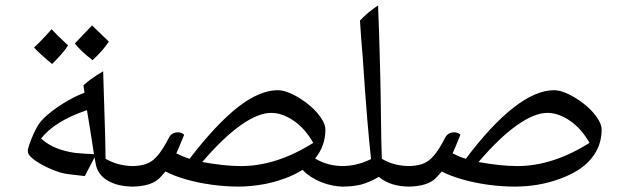

<svg xmlns="http://www.w3.org/2000/svg" viewBox="-20 -826 2316 711"><path d="M475 -135Q415 -135 377.5 -158Q340 -181 334 -222L330 -243L294 -174Q258 -178 237.5 -180.5Q217 -183 204 -187Q191 -191 176 -197Q158 -204 136.5 -215.5Q115 -227 99 -240.5Q83 -254 83 -266Q83 -275 89.5 -293.5Q96 -312 104.5 -330.5Q113 -349 119 -359Q127 -373 144 -390Q170 -415 210 -440.5Q250 -466 293 -483L289 -510Q301 -521 313 -530Q325 -539 337.5 -547Q350 -555 362 -562Q364 -481 367 -400Q370 -319 371 -238Q418 -211 475 -211Q484 -211 484 -203V-143Q484 -135 475 -135ZM328 -255Q322 -294 315.5 -335.5Q309 -377 302 -418Q183 -378 132 -313Q159 -289 190.5 -277Q222 -265 257 -260Q274 -258 292 -257Q310 -256 328 -255ZM323 -603Q301 -620 284.5 -635.5Q268 -651 257 -665Q262 -670 278 -687Q294 -704 321 -732Q327 -726 342.5 -711Q358 -696 383 -672Q364 -642 323 -603ZM173 -589Q151 -607 134 -622.5Q117 -638 106 -650Q120 -663 136 -679.5Q152 -696 171 -718Q177 -711 192 -696Q207 -681 232 -658Q223 -643 208 -626Q193 -609 173 -589Z M863 -135Q815 -135 764 -142Q713 -149 668 -162Q623 -175 593 -191Q589 -187 585 -182Q581 -177 576 -172Q560 -153 532.5 -144Q505 -135 467 -135Q459 -135 459 -143V-203Q459 -211 467 -211Q497 -211 518.5 -218Q540 -225 557 -242.5Q574 -260 592 -291Q596 -298 599.5 -305Q603 -312 607 -319Q618 -336 639 -336Q653 -336 662 -327Q652 -302 644.5 -284.5Q637 -267 633 -258Q645 -252 657 -247Q669 -242 682 -238Q780 -366 862 -430Q942 -492 1009 -492Q1028 -492 1053 -481.5Q1078 -471 1104.5 -452.5Q1131 -434 1153 -410Q1185 -373 1185 -346Q1185 -286 1147 -239Q1170 -225 1196 -218Q1222 -211 1253 -211Q1262 -211 1262 -203V-143Q1262 -135 1253 -135Q1210 -135 1168.5 -152Q1127 -169 1100 -197Q1072 -179 1035.5 -165.5Q999 -152 958 -144Q935 -140 911 -137.5Q887 -135 863 -135ZM873 -211Q938 -211 1005 -232.5Q1072 -254 1140 -297Q1110 -350 1067.5 -379Q1025 -408 984 -408Q936 -408 871 -362Q806 -316 729 -226Q768 -219 804 -215Q840 -211 873 -211Z M1245 -135Q1237 -135 1237 -143V-203Q1237 -211 1245 -211Q1274 -211 1301 -217.5Q1328 -224 1354 -237Q1348 -290 1340 -385Q1332 -480 1323 -617Q1320 -650 1317.5 -683.5Q1315 -717 1313 -750Q1328 -766 1344.5 -779.5Q1361 -793 1380 -806Q1382 -760 1384 -697Q1386 -634 1388 -553.5Q1390 -473 1391 -375Q1391 -341 1392 -306.5Q1393 -272 1394 -238Q1439 -211 1498 -211Q1507 -211 1507 -203V-143Q1507 -135 1498 -135Q1425 -135 1383 -171Q1346 -150 1317 -142.5Q1288 -135 1245 -135Z M1886 -135Q1838 -135 1787 -142Q1736 -149 1691 -162Q1646 -175 1616 -191Q1612 -187 1608 -182Q1604 -177 1599 -172Q1583 -153 1555.5 -144Q1528 -135 1490 -135Q1482 -135 1482 -143V-203Q1482 -211 1490 -211Q1520 -211 1541.5 -218Q1563 -225 1580 -242.5Q1597 -260 1615 -291Q1619 -298 1622.5 -305Q1626 -312 1630 -319Q1641 -336 1662 -336Q1676 -336 1685 -327Q1675 -302 1667.5 -284.5Q1660 -267 1656 -258Q1668 -252 1680 -247Q1692 -242 1705 -238Q1799 -363 1881 -427Q1964 -492 2032 -492Q2051 -492 2076 -481.5Q2101 -471 2127.5 -452.5Q2154 -434 2176 -410Q2208 -373 2208 -346Q2208 -285 2169 -238Q2130 -191 2051 -163Q1974 -135 1886 -135ZM1896 -211Q1961 -211 2028 -232.5Q2095 -254 2163 -297Q2133 -350 2090.5 -379Q2048 -408 2007 -408Q1959 -408 1894 -362Q1829 -316 1752 -226Q1791 -219 1827 -215Q1863 -211 1896 -211Z"/></svg>

Font: Noto Naskh Arabic UI
Style: Regular
Weight: 400
Designer: Monotype Design Team, David Williams, Mohamad Dakak and Nizar Qandah
Foundry: Monotype Imaging Inc.
Version: Version 2.014